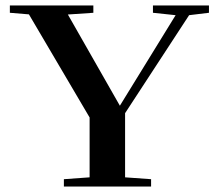

<svg xmlns="http://www.w3.org/2000/svg" viewBox="-20 -683 802 703"><path d="M213.9 0V-26.9L308.1 -33.7V-252.9L85.9 -630.4L16.1 -636.2V-663.1H321.8V-636.2L228.5 -629.9L418.9 -295.9L623 -627.4L540 -636.2V-663.1H745.1V-636.2L672.4 -627.4L438 -268.6V-33.7L533.2 -26.9V0Z"/></svg>

Font: Elstob 14pt SemiBold
Style: Regular
Weight: 600
Designer: Peter S. Baker
Version: Version 1.015